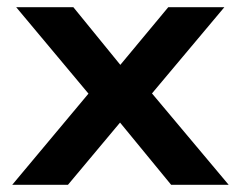

<svg xmlns="http://www.w3.org/2000/svg" viewBox="-20 -514 667 534"><path d="M14 0 254 -287 255 -219 25 -494H184L329 -316H300L448 -494H604L374 -220L376 -286L616 0H456L300 -190H328L169 0Z"/></svg>

Font: Nunito Sans 10pt SemiExpanded
Style: Bold
Weight: 700
Width: 6
Designer: Vernon Adams
Foundry: Vernon Adams
Version: Version 3.101;gftools[0.9.27]